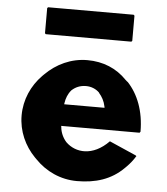

<svg xmlns="http://www.w3.org/2000/svg" viewBox="-55 -810 765 881"><g transform="rotate(5 328.0 -369.5)"><path d="M244 -330C247 -351 255 -373 270 -390V-391H271C287 -406 309 -416 336 -416C360 -416 382 -407 398 -391V-390C412 -374 423 -355 428 -330L429 -324H243ZM269 -151 268 -152C252 -170 241 -194 239 -219L238 -224H599L603 -229C603 -324 573 -400 524 -452H523L514 -460C467 -509 405 -535 332 -535C257 -535 190 -503 139 -452L138 -451L131 -444C83 -395 53 -329 53 -256C53 -184 83 -118 131 -69L138 -62C188 -10 256 22 332 22C417 22 489 0 546 -57L547 -58L554 -65C568 -79 582 -96 594 -116L590 -119L467 -173C394 -98 314 -107 269 -151ZM127 -757V-641L131 -637H525L529 -641V-757L525 -761H131Z"/></g></svg>

Font: Hussar Woodtype
Style: Bd
Weight: 900
Foundry: Cannot Into Space Fonts
Version: Version 1.07